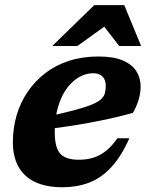

<svg xmlns="http://www.w3.org/2000/svg" viewBox="-20 -736 592 768"><path d="M352 -443Q328.5 -443 306 -432.5Q283.5 -422 264 -402.2Q244.5 -382.5 230 -354Q215.5 -325.5 207.2 -288.8Q199 -252 199 -208Q199 -145.5 221 -121.2Q243 -97 296 -97Q327 -97 353.5 -105.2Q380 -113.5 404 -132.5Q428 -151.5 449.5 -183H497.5Q464.5 -109 424 -66Q383.5 -23 335.2 -5Q287 13 230 13Q164 13 119.8 -8.2Q75.5 -29.5 53.5 -69.8Q31.5 -110 31.5 -167Q31.5 -223.5 46.5 -274.8Q61.5 -326 90.8 -369Q120 -412 161.5 -443.8Q203 -475.5 256.5 -492.8Q310 -510 373.5 -510Q434.5 -510 471.5 -494Q508.5 -478 525.5 -451Q542.5 -424 542.5 -390.5Q542.5 -365 534.8 -338Q527 -311 511.5 -284.5Q468.5 -272.5 423.8 -262.5Q379 -252.5 333.5 -244.2Q288 -236 243.5 -229.5Q199 -223 157 -218L160 -267.5Q228.5 -282.5 273.2 -294.2Q318 -306 344.2 -316.5Q370.5 -327 383 -338Q395.5 -349 399.2 -362.2Q403 -375.5 403 -393Q403 -408.5 397.2 -419.8Q391.5 -431 380.5 -437Q369.5 -443 352 -443ZM189 -552 357 -715.5H477L544.5 -552H457L383.5 -646.5H421L289.5 -552Z"/></svg>

Font: Newsreader 9pt
Style: Bold Italic
Weight: 700
Italic angle: -17°
Designer: Hugues Gentile
Foundry: Production Type
Version: Version 1.003